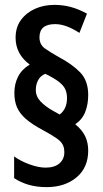

<svg xmlns="http://www.w3.org/2000/svg" viewBox="-20 -778 423 788"><path d="M39 -397Q39 -434 54.5 -464Q70 -494 102 -513Q44 -556 44 -623Q44 -666 66 -696Q88 -726 124 -742Q160 -758 203 -758Q238 -758 270 -749.5Q302 -741 337 -722L306 -643Q278 -661 253.5 -670Q229 -679 206 -679Q142 -679 142 -625Q142 -595 164.5 -579Q187 -563 221 -544Q276 -515 309 -481Q342 -447 342 -388Q342 -350 330 -319Q318 -288 289 -268Q318 -244 330 -218Q342 -192 342 -160Q342 -90 294 -50Q246 -10 171 -10Q131 -10 98 -19.5Q65 -29 38 -47V-136Q64 -117 101 -103.5Q138 -90 167 -90Q204 -90 224 -107.5Q244 -125 244 -153Q244 -173 236.5 -186Q229 -199 210 -212Q191 -225 156 -244Q111 -268 86 -290Q61 -312 50 -337Q39 -362 39 -397ZM127 -409Q127 -382 146.5 -361.5Q166 -341 198 -323L225 -308Q255 -331 255 -375Q255 -396 248 -411.5Q241 -427 222 -442Q203 -457 166 -475Q146 -467 136.5 -449Q127 -431 127 -409Z"/></svg>

Font: Noto Sans Gujarati UI ExtraCondensed SemiBold
Style: Regular
Weight: 600
Width: 2
Designer: Jelle Bosma - Monotype Design Team, Universal Thirst
Foundry: Monotype Imaging Inc.
Version: Version 2.106; ttfautohint (v1.8.4.7-5d5b)